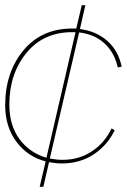

<svg xmlns="http://www.w3.org/2000/svg" viewBox="-76 -620 489 740"><path d="M378 -360Q365 -418 326.5 -453Q288 -488 229 -495L116 -9Q143 -4 165 -4Q229 -4 278.5 -37Q328 -70 354 -125L366 -118Q338 -60 285 -25Q232 10 162 10Q140 10 113 5L91 100H77L100 2Q30 -16 -13 -74Q-56 -132 -56 -214Q-56 -341 14 -425.5Q84 -510 202 -510H218L239 -600H253L232 -508Q295 -500 337.5 -462.5Q380 -425 393 -363ZM103 -12 215 -496H202Q91 -496 25.5 -415.5Q-40 -335 -40 -217Q-40 -137 -1 -84Q38 -31 103 -12Z"/></svg>

Font: Elaine Sans Thin
Style: Italic
Weight: 250
Italic angle: -13°
Designer: Wei Huang
Foundry: Wei Huang
Version: Version 2.001;December 24, 2019;FontCreator 12.0.0.2547 64-b